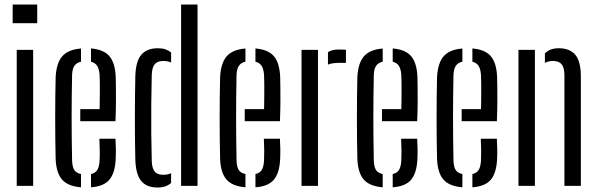

<svg xmlns="http://www.w3.org/2000/svg" viewBox="-20 -820 2634 847"><path d="M35.9 -717.6V-800H144.2V-717.6ZM53.8 0V-600H126.3V0Z M225.5 -118.7Q224.5 -157.6 224 -203.8Q223.5 -249.9 223.5 -298.6Q223.5 -347.2 224 -393.9Q224.5 -440.5 225.5 -480.1Q228.8 -542.4 254.9 -572Q280.9 -601.7 337.3 -605.9V-547.8Q317.3 -543.4 308.1 -529.4Q298.9 -515.4 298 -489.6Q297 -437.4 296.5 -391.4Q296 -345.4 296 -301.2Q296 -256.9 296.5 -210.8Q297 -164.7 298 -112.3Q298.9 -83.4 307.9 -69.8Q316.9 -56.2 337.3 -52.3V6.3Q279.5 1.6 253.8 -27.8Q228.1 -57.1 225.5 -118.7ZM381.4 6.3V-52.2Q400.4 -56.4 409.2 -70.3Q417.9 -84.1 419.3 -112.3Q420.3 -130.6 420.1 -154.5Q419.9 -178.4 418.5 -208H489.4Q490.8 -186.7 491.1 -162.5Q491.4 -138.4 490.4 -118.7Q487.6 -57 462.8 -27.4Q438.1 2.2 381.4 6.3ZM334.1 -285.3V-338.7H419.5Q420.3 -372.6 420.4 -402.3Q420.6 -432 420.3 -454.5Q420.1 -477 419.3 -489.6Q417.6 -515.2 408.8 -529.2Q400 -543.2 381.4 -547.7V-606.2Q437 -601.7 462.2 -572.7Q487.5 -543.7 490.4 -482.5Q490.9 -467.5 491.3 -437.8Q491.8 -408.1 491.5 -368.8Q491.3 -329.6 489.4 -285.3Z M577 -115.7Q576 -157.1 575.5 -202.8Q575 -248.5 575 -296Q575 -343.6 575.5 -391.3Q576 -439 577 -484.7Q579.1 -550.7 603.8 -578.9Q628.4 -607.2 676.5 -607.2Q696.3 -607.2 710.1 -602.3Q723.9 -597.4 734.8 -588.1V-544.3Q719.7 -551.1 700.7 -551.1Q674.5 -551.1 662.6 -536.8Q650.6 -522.5 649.5 -489.8Q647.8 -423.2 647.3 -357.9Q646.7 -292.5 647.3 -230.4Q647.8 -168.3 649.5 -110.2Q650.6 -77.9 662.2 -63.4Q673.7 -48.9 700.3 -48.9Q718.9 -48.9 734.8 -55.7V-12.8Q723.7 -3.1 709.4 2Q695.1 7.2 675.3 7.2Q626.8 7.2 603 -21.5Q579.1 -50.2 577 -115.7ZM778.9 0V-800H851.4V0Z M951 -118.7Q950 -157.6 949.5 -203.8Q949 -249.9 949 -298.6Q949 -347.2 949.5 -393.9Q950 -440.5 951 -480.1Q954.3 -542.4 980.4 -572Q1006.4 -601.7 1062.8 -605.9V-547.8Q1042.8 -543.4 1033.6 -529.4Q1024.4 -515.4 1023.5 -489.6Q1022.5 -437.4 1022 -391.4Q1021.5 -345.4 1021.5 -301.2Q1021.5 -256.9 1022 -210.8Q1022.5 -164.7 1023.5 -112.3Q1024.4 -83.4 1033.4 -69.8Q1042.4 -56.2 1062.8 -52.3V6.3Q1005 1.6 979.3 -27.8Q953.6 -57.1 951 -118.7ZM1106.9 6.3V-52.2Q1125.9 -56.4 1134.7 -70.3Q1143.4 -84.1 1144.8 -112.3Q1145.8 -130.6 1145.6 -154.5Q1145.4 -178.4 1144 -208H1214.9Q1216.3 -186.7 1216.6 -162.5Q1216.9 -138.4 1215.9 -118.7Q1213.1 -57 1188.3 -27.4Q1163.6 2.2 1106.9 6.3ZM1059.6 -285.3V-338.7H1145Q1145.8 -372.6 1145.9 -402.3Q1146.1 -432 1145.8 -454.5Q1145.6 -477 1144.8 -489.6Q1143.1 -515.2 1134.3 -529.2Q1125.5 -543.2 1106.9 -547.7V-606.2Q1162.5 -601.7 1187.7 -572.7Q1213 -543.7 1215.9 -482.5Q1216.4 -467.5 1216.8 -437.8Q1217.3 -408.1 1217 -368.8Q1216.8 -329.6 1214.9 -285.3Z M1310.2 0V-600H1382.7V0ZM1426.8 -535.1V-589.8Q1443.9 -601.6 1473.8 -601.6Q1482.4 -601.6 1491.3 -601.2Q1500.1 -600.8 1506.1 -600.6V-542.6H1474.6Q1445.7 -542.6 1426.8 -535.1Z M1556.5 -118.7Q1555.5 -157.6 1555 -203.8Q1554.5 -249.9 1554.5 -298.6Q1554.5 -347.2 1555 -393.9Q1555.5 -440.5 1556.5 -480.1Q1559.8 -542.4 1585.9 -572Q1611.9 -601.7 1668.3 -605.9V-547.8Q1648.3 -543.4 1639.1 -529.4Q1629.9 -515.4 1629 -489.6Q1628 -437.4 1627.5 -391.4Q1627 -345.4 1627 -301.2Q1627 -256.9 1627.5 -210.8Q1628 -164.7 1629 -112.3Q1629.9 -83.4 1638.9 -69.8Q1647.9 -56.2 1668.3 -52.3V6.3Q1610.5 1.6 1584.8 -27.8Q1559.1 -57.1 1556.5 -118.7ZM1712.4 6.3V-52.2Q1731.4 -56.4 1740.2 -70.3Q1748.9 -84.1 1750.3 -112.3Q1751.3 -130.6 1751.1 -154.5Q1750.9 -178.4 1749.5 -208H1820.4Q1821.8 -186.7 1822.1 -162.5Q1822.4 -138.4 1821.4 -118.7Q1818.6 -57 1793.8 -27.4Q1769.1 2.2 1712.4 6.3ZM1665.1 -285.3V-338.7H1750.5Q1751.3 -372.6 1751.4 -402.3Q1751.6 -432 1751.3 -454.5Q1751.1 -477 1750.3 -489.6Q1748.6 -515.2 1739.8 -529.2Q1731 -543.2 1712.4 -547.7V-606.2Q1768 -601.7 1793.2 -572.7Q1818.5 -543.7 1821.4 -482.5Q1821.9 -467.5 1822.3 -437.8Q1822.8 -408.1 1822.5 -368.8Q1822.3 -329.6 1820.4 -285.3Z M1908 -118.7Q1907 -157.6 1906.5 -203.8Q1906 -249.9 1906 -298.6Q1906 -347.2 1906.5 -393.9Q1907 -440.5 1908 -480.1Q1911.3 -542.4 1937.4 -572Q1963.4 -601.7 2019.8 -605.9V-547.8Q1999.8 -543.4 1990.6 -529.4Q1981.4 -515.4 1980.5 -489.6Q1979.5 -437.4 1979 -391.4Q1978.5 -345.4 1978.5 -301.2Q1978.5 -256.9 1979 -210.8Q1979.5 -164.7 1980.5 -112.3Q1981.4 -83.4 1990.4 -69.8Q1999.4 -56.2 2019.8 -52.3V6.3Q1962 1.6 1936.3 -27.8Q1910.6 -57.1 1908 -118.7ZM2063.9 6.3V-52.2Q2082.9 -56.4 2091.7 -70.3Q2100.4 -84.1 2101.8 -112.3Q2102.8 -130.6 2102.6 -154.5Q2102.4 -178.4 2101 -208H2171.9Q2173.3 -186.7 2173.6 -162.5Q2173.9 -138.4 2172.9 -118.7Q2170.1 -57 2145.3 -27.4Q2120.6 2.2 2063.9 6.3ZM2016.6 -285.3V-338.7H2102Q2102.8 -372.6 2102.9 -402.3Q2103.1 -432 2102.8 -454.5Q2102.6 -477 2101.8 -489.6Q2100.1 -515.2 2091.3 -529.2Q2082.5 -543.2 2063.9 -547.7V-606.2Q2119.5 -601.7 2144.7 -572.7Q2170 -543.7 2172.9 -482.5Q2173.4 -467.5 2173.8 -437.8Q2174.3 -408.1 2174 -368.8Q2173.8 -329.6 2171.9 -285.3Z M2267.2 0V-600H2339.7V0ZM2469.9 0V-489.8Q2469.5 -522.7 2457.3 -536.9Q2445.1 -551.1 2418.3 -551.1Q2408.9 -551.1 2400.4 -548.9Q2391.8 -546.7 2383.8 -542.7V-584.4Q2395.3 -595.6 2409.8 -601.4Q2424.4 -607.2 2444.7 -607.2Q2492.9 -607.2 2517.4 -578.9Q2541.9 -550.7 2542.4 -484.7V0Z"/></svg>

Font: Big Shoulders Stencil Thin
Style: Regular
Weight: 100
Designer: Patric King
Foundry: XO Type Co
Version: Version 2.001